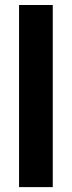

<svg xmlns="http://www.w3.org/2000/svg" viewBox="-20 -766 294 786"><path d="M196 -745.5V0H58V-745.5Z"/></svg>

Font: Lato Heavy
Style: Regular
Weight: 800
Designer: Lukasz Dziedzic
Foundry: tyPoland Lukasz Dziedzic
Version: Version 2.007; 2014-02-27